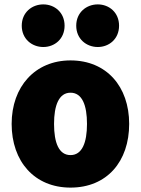

<svg xmlns="http://www.w3.org/2000/svg" viewBox="-20 -830 641 874"><path d="M274 -713C274 -653 229 -616 177 -616C125 -616 79 -653 79 -713C79 -773 125 -810 177 -810C229 -810 274 -773 274 -713ZM522 -713C522 -653 477 -616 425 -616C373 -616 327 -653 327 -713C327 -773 373 -810 425 -810C477 -810 522 -773 522 -713ZM568 -266C568 -95 467 24 301 24C137 24 33 -95 33 -266C33 -436 140 -555 301 -555C465 -555 568 -436 568 -266ZM376 -266C376 -351 354 -408 301 -408C248 -408 226 -350 226 -266C226 -180 248 -124 301 -124C354 -124 376 -181 376 -266Z"/></svg>

Font: Repo Black
Style: Regular
Weight: 900
Designer: Stefan Peev
Foundry: Context Ltd
Version: Version 1.502